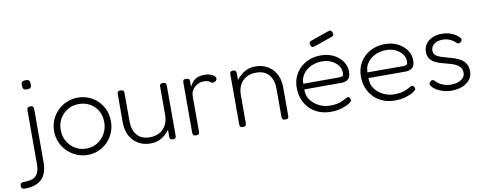

<svg xmlns="http://www.w3.org/2000/svg" viewBox="-141 -1042 4042 1597"><g transform="rotate(-10 1880.5 -243.5)"><path d="M-40 200Q-50 200 -57 197Q-64 194 -67 188Q-70 182 -70 172Q-70 162 -67 156Q-64 150 -57 147Q-50 144 -39 144Q-11 144 13.5 139.5Q38 135 56 121.5Q74 108 84 82Q94 56 94 14V-438Q94 -448 97 -454Q100 -460 106.5 -463Q113 -466 123 -466Q133 -466 139 -463Q145 -460 148 -453Q151 -446 151 -435V12Q151 62 137.5 98Q124 134 99 156.5Q74 179 39 189.5Q4 200 -40 200ZM121 -610Q100 -610 92 -619Q84 -628 84 -650Q84 -671 92 -679Q100 -687 122 -687Q143 -687 151 -678Q159 -669 159 -647Q159 -627 151 -618.5Q143 -610 121 -610Z M525 15Q475 15 431 -4Q387 -23 353.5 -56Q320 -89 301 -133Q282 -177 282 -227Q282 -278 300.5 -321.5Q319 -365 352.5 -398.5Q386 -432 429.5 -450.5Q473 -469 523 -469Q590 -469 644 -437.5Q698 -406 730 -351.5Q762 -297 762 -228Q762 -176 743.5 -132Q725 -88 692.5 -55Q660 -22 617 -3.5Q574 15 525 15ZM523 -39Q574 -39 615.5 -64.5Q657 -90 681.5 -133.5Q706 -177 706 -230Q706 -284 682 -326Q658 -368 616.5 -391.5Q575 -415 522 -415Q470 -415 428.5 -390.5Q387 -366 362.5 -324Q338 -282 338 -229Q338 -175 362.5 -132Q387 -89 429 -64Q471 -39 523 -39Z M1056 12Q1013 12 977 -2.5Q941 -17 914 -44.5Q887 -72 872 -111.5Q857 -151 857 -202V-437Q857 -448 859.5 -454.5Q862 -461 868.5 -463.5Q875 -466 885 -466Q896 -466 902.5 -463Q909 -460 911.5 -453.5Q914 -447 914 -436V-201Q914 -153 930 -116.5Q946 -80 978 -60Q1010 -40 1058 -40Q1107 -40 1142 -60Q1177 -80 1196 -116.5Q1215 -153 1215 -201V-437Q1215 -448 1217.5 -454.5Q1220 -461 1226.5 -463.5Q1233 -466 1244 -466Q1254 -466 1260 -463Q1266 -460 1268.5 -453.5Q1271 -447 1271 -436V-16Q1271 -7 1268.5 -1Q1266 5 1260 7.5Q1254 10 1243 10Q1236 10 1231 8.5Q1226 7 1223 4Q1220 1 1218.5 -4Q1217 -9 1217 -16V-75Q1204 -58 1188 -42.5Q1172 -27 1152.5 -14.5Q1133 -2 1109 5Q1085 12 1056 12Z M1438 11Q1428 11 1422 8Q1416 5 1413.5 -2Q1411 -9 1411 -20V-437Q1411 -449 1413.5 -455.5Q1416 -462 1422 -464Q1428 -466 1439 -466Q1449 -466 1455.5 -464Q1462 -462 1465 -455.5Q1468 -449 1468 -437V-395Q1478 -412 1488 -426Q1498 -440 1512 -450.5Q1526 -461 1546.5 -467Q1567 -473 1598 -473Q1614 -473 1627.5 -470Q1641 -467 1652.5 -462Q1664 -457 1672 -451Q1680 -445 1684 -439Q1688 -433 1688 -427Q1688 -414 1677 -405Q1666 -396 1657 -396Q1646 -396 1640.5 -399.5Q1635 -403 1629 -408Q1623 -413 1611 -416.5Q1599 -420 1574 -420Q1559 -420 1541 -413.5Q1523 -407 1506.5 -394Q1490 -381 1479 -360Q1468 -339 1468 -310V-18Q1468 -7 1465.5 -0.5Q1463 6 1456.5 8.5Q1450 11 1438 11Z M1835 10Q1825 10 1819 7Q1813 4 1810.5 -2.5Q1808 -9 1808 -20V-440Q1808 -450 1810.5 -455.5Q1813 -461 1819.5 -463.5Q1826 -466 1836 -466Q1843 -466 1848 -464.5Q1853 -463 1856 -460Q1859 -457 1860.5 -452Q1862 -447 1862 -440V-381Q1875 -398 1891 -413.5Q1907 -429 1926.5 -441.5Q1946 -454 1969.5 -461Q1993 -468 2022 -468Q2065 -468 2101.5 -453.5Q2138 -439 2165 -411.5Q2192 -384 2207 -344.5Q2222 -305 2222 -254V-19Q2222 -8 2219.5 -1.5Q2217 5 2211 7.5Q2205 10 2194 10Q2183 10 2176.5 7Q2170 4 2167.5 -2.5Q2165 -9 2165 -20V-255Q2165 -304 2149 -340Q2133 -376 2101 -396Q2069 -416 2020 -416Q1972 -416 1937 -396Q1902 -376 1883 -340Q1864 -304 1864 -255V-19Q1864 -8 1861.5 -1.5Q1859 5 1852.5 7.5Q1846 10 1835 10Z M2579 13Q2524 13 2478.5 -5Q2433 -23 2400.5 -56Q2368 -89 2350 -134Q2332 -179 2332 -234Q2332 -299 2363 -351Q2394 -403 2449 -433.5Q2504 -464 2575 -464Q2621 -464 2659 -450Q2697 -436 2725 -412Q2753 -388 2768.5 -357Q2784 -326 2784 -293Q2784 -244 2761.5 -226.5Q2739 -209 2707 -209H2392Q2390 -156 2418.5 -118Q2447 -80 2490.5 -59.5Q2534 -39 2578 -39Q2607 -39 2628.5 -42Q2650 -45 2665.5 -50.5Q2681 -56 2692 -61.5Q2703 -67 2712 -72.5Q2721 -78 2729 -81Q2734 -83 2740.5 -82.5Q2747 -82 2750 -77Q2755 -70 2757 -64.5Q2759 -59 2759 -52Q2759 -43 2735 -27.5Q2711 -12 2670 0.5Q2629 13 2579 13ZM2392 -257H2690Q2710 -257 2721 -261.5Q2732 -266 2732 -291Q2732 -324 2711.5 -351.5Q2691 -379 2656 -396Q2621 -413 2576 -413Q2526 -413 2483.5 -393Q2441 -373 2416 -337.5Q2391 -302 2392 -257ZM2540 -547Q2525 -542 2517.5 -545Q2510 -548 2505 -563Q2500 -577 2503.5 -585Q2507 -593 2520 -598L2672 -651Q2686 -656 2694 -652Q2702 -648 2706 -633Q2711 -619 2707 -611.5Q2703 -604 2689 -599Z M3121 13Q3066 13 3020.5 -5Q2975 -23 2942.5 -56Q2910 -89 2892 -134Q2874 -179 2874 -234Q2874 -299 2905 -351Q2936 -403 2991 -433.5Q3046 -464 3117 -464Q3163 -464 3201 -450Q3239 -436 3267 -412Q3295 -388 3310.5 -357Q3326 -326 3326 -293Q3326 -244 3303.5 -226.5Q3281 -209 3249 -209H2934Q2932 -156 2960.5 -118Q2989 -80 3032.5 -59.5Q3076 -39 3120 -39Q3149 -39 3170.5 -42Q3192 -45 3207.5 -50.5Q3223 -56 3234 -61.5Q3245 -67 3254 -72.5Q3263 -78 3271 -81Q3276 -83 3282.5 -82.5Q3289 -82 3292 -77Q3297 -70 3299 -64.5Q3301 -59 3301 -52Q3301 -43 3277 -27.5Q3253 -12 3212 0.5Q3171 13 3121 13ZM2934 -257H3232Q3252 -257 3263 -261.5Q3274 -266 3274 -291Q3274 -324 3253.5 -351.5Q3233 -379 3198 -396Q3163 -413 3118 -413Q3068 -413 3025.5 -393Q2983 -373 2958 -337.5Q2933 -302 2934 -257Z M3597 14Q3574 14 3550.5 9.5Q3527 5 3505.5 -3.5Q3484 -12 3466 -23.5Q3448 -35 3437 -49Q3430 -59 3427 -66Q3424 -73 3426.5 -79Q3429 -85 3436 -90Q3447 -102 3457 -100Q3467 -98 3483 -81Q3492 -71 3506 -62.5Q3520 -54 3536 -48Q3552 -42 3568 -39Q3584 -36 3598 -36Q3653 -36 3687 -57.5Q3721 -79 3721 -116Q3721 -135 3714 -149.5Q3707 -164 3695 -174Q3683 -184 3667.5 -191.5Q3652 -199 3633.5 -204.5Q3615 -210 3596 -215Q3568 -222 3540.5 -230.5Q3513 -239 3491 -252Q3469 -265 3455.5 -286Q3442 -307 3442 -340Q3442 -378 3461.5 -406Q3481 -434 3516 -450Q3551 -466 3597 -466Q3620 -466 3640 -462.5Q3660 -459 3677.5 -452Q3695 -445 3710.5 -435.5Q3726 -426 3739 -413Q3751 -402 3752 -393Q3753 -384 3745 -374Q3736 -364 3726 -362.5Q3716 -361 3705 -372Q3689 -388 3671.5 -397.5Q3654 -407 3635.5 -412Q3617 -417 3597 -417Q3568 -417 3545 -407.5Q3522 -398 3509.5 -380.5Q3497 -363 3497 -340Q3497 -323 3505.5 -311.5Q3514 -300 3528 -292Q3542 -284 3561 -278Q3580 -272 3601 -266Q3631 -258 3662 -248.5Q3693 -239 3718.5 -223.5Q3744 -208 3760 -183Q3776 -158 3776 -118Q3776 -58 3725.5 -22Q3675 14 3597 14Z"/></g></svg>

Font: Fredoka Light
Style: Regular
Weight: 300
Designer: Ben Nathan
Foundry: Milena B. Brandão, Ben Nathan
Version: Version 2.001